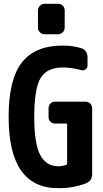

<svg xmlns="http://www.w3.org/2000/svg" viewBox="-20 -980 540 1010"><path d="M214.8 -960H285.2Q299.8 -960 310.1 -950.2Q320.3 -940.4 320.3 -924.8V-835Q320.3 -820.3 310.1 -810.1Q299.8 -799.8 285.2 -799.8H214.8Q200.2 -799.8 189.9 -810.1Q179.7 -820.3 179.7 -835V-924.8Q179.7 -939.5 189.9 -949.7Q200.2 -960 214.8 -960ZM429.7 -445.3Q444.3 -445.3 454.6 -435.1Q464.8 -424.8 464.8 -410.2V-65.4Q464.8 -29.3 432.6 -15.6Q364.3 10.7 285.2 9.8Q25.4 9.8 25.4 -365.2Q25.4 -561.5 94.7 -650.9Q164.1 -740.2 309.6 -740.2Q363.3 -740.2 407.2 -726.6Q421.9 -722.7 431.2 -709.5Q440.4 -696.3 440.4 -679.7V-634.8Q440.4 -622.1 429.7 -614.7Q418.9 -607.4 406.2 -611.3Q357.4 -625 309.6 -625Q227.5 -625 193.8 -569.8Q160.2 -514.6 160.2 -365.2Q160.2 -222.7 191.9 -164.1Q223.6 -105.5 285.2 -105.5Q310.5 -105.5 329.1 -113.3Q333 -114.3 333 -120.1V-325.2Q333 -330.1 328.1 -330.1H269.5Q254.9 -330.1 245.1 -339.8Q235.4 -349.6 235.4 -365.2V-410.2Q235.4 -424.8 245.1 -435.1Q254.9 -445.3 269.5 -445.3Z"/></svg>

Font: Rounded-L Mgen+ 1m bold
Style: Bold
Weight: 700
Designer: [Source Han Sans]
Ryoko NISHIZUKA  (kana & ideographs); Paul D. Hunt (Latin, Greek & Cyrillic); Wenlong ZHANG  (bopomofo
Version: Version 1.059.20150602